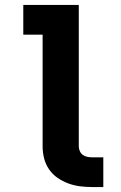

<svg xmlns="http://www.w3.org/2000/svg" viewBox="-20 -755 490 775"><path d="M352 0Q328 0 303.5 -3Q279 -6 256 -14.5Q233 -23 212.5 -37Q192 -51 178 -71.5Q164 -92 158 -116Q152 -140 152 -165V-615H74V-735H298V-165Q298 -155 302 -145.5Q306 -136 314 -130Q322 -124 332 -122Q342 -120 352 -120H397V0Z"/></svg>

Font: Iosevka Etoile Heavy
Style: Regular
Weight: 900
Designer: Belleve Invis
Foundry: Belleve Invis
Version: Version 22.1.2; ttfautohint (v1.8.4)